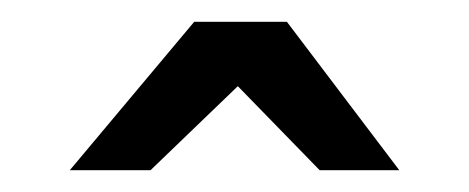

<svg xmlns="http://www.w3.org/2000/svg" viewBox="-20 -687 430 176"><path d="M44 -531 158 -667H243L346 -531H273L198 -608L118 -531Z"/></svg>

Font: Exo Thin SemiBold
Style: Regular
Weight: 600
Version: Version 2.000